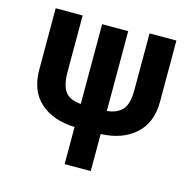

<svg xmlns="http://www.w3.org/2000/svg" viewBox="-108 -650 974 965"><g transform="rotate(15 379.0 -167.5)"><path d="M311 12.2Q196.8 7.8 130.9 -51.5Q64.9 -110.8 64.9 -221.2V-540H205.1V-248Q205.1 -177.7 228.5 -145.3Q252 -112.8 311 -107.9V-522.9H446.8V-107.9Q497.6 -112.3 525.9 -142.1Q553.2 -170.9 553.2 -248V-540H692.9V-221.2Q692.9 -112.8 626 -52.5Q559.1 7.8 446.8 12.2V205.1H311Z"/></g></svg>

Font: Miedinger*
Style: Bold
Weight: 700
Version: Version 001.000